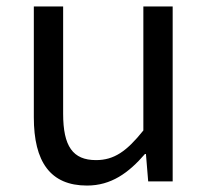

<svg xmlns="http://www.w3.org/2000/svg" viewBox="-20 -563 647 596"><path d="M250 13C325 13 379 -26 430 -85H433L440 0H516V-543H425V-158C373 -93 334 -66 278 -66C206 -66 176 -109 176 -210V-543H85V-199C85 -61 136 13 250 13Z"/></svg>

Font: Noto Sans CJK KR Regular
Style: Regular
Weight: 400
Designer: Ryoko NISHIZUKA (kana & ideographs); Paul D. Hunt (Latin, Greek & Cyrillic); Wenlong ZHANG (bopomofo); Sandoll Communica
Foundry: Adobe Systems Incorporated
Version: Version 1.004;PS 1.004;hotconv 1.0.82;makeotf.lib2.5.63406